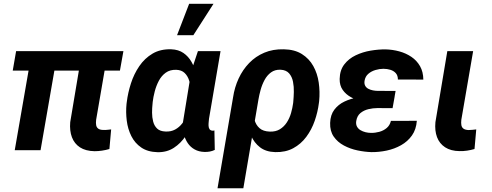

<svg xmlns="http://www.w3.org/2000/svg" viewBox="-20 -801 2626 1024"><path d="M638.2 -528.3 619.6 -424.3H47.9L65.9 -528.3ZM288.1 -528.3 196.3 0H58.6L150.4 -528.3ZM418 -528.3H555.7L492.7 -162.1Q490.7 -145 492.9 -133.3Q495.1 -121.6 503.9 -115Q512.7 -108.4 530.8 -107.9Q541.5 -107.4 551.8 -108.6Q562 -109.9 572.8 -110.8L563.5 -6.3Q543.9 -0.5 523.9 2.4Q503.9 5.4 483.9 5.4Q436.5 4.4 406.5 -15.1Q376.5 -34.7 363.5 -69.3Q350.6 -104 354.5 -149.4Z M654.8 -246.6 656.2 -257.3Q662.1 -305.7 678.2 -356Q694.3 -406.2 722.9 -448.2Q751.5 -490.2 793.7 -515.1Q835.9 -540 893.6 -538.1Q932.1 -536.6 958.5 -518.3Q984.9 -500 1001.5 -470.7Q1018.1 -441.4 1026.4 -406.2Q1034.7 -371.1 1037.1 -335.4Q1039.6 -299.8 1038.1 -269.5L1036.1 -247.6Q1028.8 -207 1012.7 -161.4Q996.6 -115.7 970.5 -76.2Q944.3 -36.6 907 -12.5Q869.6 11.7 820.3 10.7Q767.6 9.3 733.4 -14.2Q699.2 -37.6 680.4 -75.2Q661.6 -112.8 656 -157.7Q650.4 -202.6 654.8 -246.6ZM794.4 -257.3 793.5 -247.1Q791 -225.1 791 -200.2Q791 -175.3 796.9 -152.6Q802.7 -129.9 818.1 -115.2Q833.5 -100.6 862.8 -99.6Q891.6 -98.1 913.8 -110.1Q936 -122.1 951.9 -142.8Q967.8 -163.6 977.8 -188.7Q987.8 -213.9 992.7 -238.8L997.6 -275.4Q999 -296.4 997.6 -322.5Q996.1 -348.6 988.5 -372.3Q981 -396 964.6 -411.9Q948.2 -427.7 919.9 -428.7Q886.7 -429.7 864 -413.3Q841.3 -397 827.1 -370.1Q813 -343.3 805.2 -313.2Q797.4 -283.2 794.4 -257.3ZM1035.6 -528.3H1156.2L1094.7 -168Q1094.2 -160.6 1093 -150.4Q1091.8 -140.1 1092.3 -129.9Q1092.8 -119.6 1097.4 -112.3Q1102.1 -105 1113.3 -104Q1115.7 -103.5 1118.4 -104.2Q1121.1 -105 1123.5 -105.5L1125.5 -1.5Q1112.3 4.9 1098.6 7.3Q1085 9.8 1069.8 9.3Q1040 8.3 1017.8 -4.2Q995.6 -16.6 981.4 -37.6Q967.3 -58.6 960.4 -84.7Q953.6 -110.8 954.1 -138.7L1000.5 -422.9ZM924.3 -613.3 988.8 -780.8H1118.7L1011.2 -613.3Z M1140.1 203.1 1223.1 -282.2Q1231 -335.4 1252.7 -382.3Q1274.4 -429.2 1308.8 -464.8Q1343.3 -500.5 1389.6 -520Q1436 -539.6 1493.7 -538.1Q1551.3 -537.1 1590.1 -512.7Q1628.9 -488.3 1650.9 -448.7Q1672.9 -409.2 1679.9 -360.6Q1687 -312 1682.1 -261.7L1680.7 -251Q1674.8 -203.6 1658.4 -156.5Q1642.1 -109.4 1613.5 -71Q1585 -32.7 1543.9 -10.5Q1502.9 11.7 1447.8 10.3Q1397.9 8.8 1366.7 -15.4Q1335.4 -39.6 1318.8 -77.9Q1302.2 -116.2 1295.2 -159.9Q1288.1 -203.6 1287.1 -243.7Q1293.9 -239.7 1301.3 -235.8Q1308.6 -231.9 1316.2 -228.5Q1323.7 -225.1 1331.5 -221.7Q1330.1 -190.4 1337.2 -162.8Q1344.2 -135.3 1363.8 -117.7Q1383.3 -100.1 1419.4 -99.1Q1450.7 -98.1 1472.9 -111.8Q1495.1 -125.5 1509.8 -148.2Q1524.4 -170.9 1532.2 -198Q1540 -225.1 1543.5 -251.5L1544.4 -261.7Q1546.4 -282.2 1547.1 -310.3Q1547.9 -338.4 1542.7 -365Q1537.6 -391.6 1522 -409.7Q1506.3 -427.7 1476.1 -429.2Q1446.3 -430.2 1425.3 -414.8Q1404.3 -399.4 1390.9 -374.3Q1377.4 -349.1 1369.9 -321.5Q1362.3 -293.9 1358.4 -270.5L1277.8 203.1Z M1960 -287.6 2085 -287.1 2073.7 -224.1 1993.2 -224.6Q1969.7 -224.6 1945.1 -218.8Q1920.4 -212.9 1902.3 -198Q1884.3 -183.1 1879.9 -155.3Q1877.4 -138.2 1883.8 -126.2Q1890.1 -114.3 1902.3 -106.9Q1914.6 -99.6 1929.4 -95.9Q1944.3 -92.3 1958.5 -92.3Q1980.5 -91.8 2002.9 -97.9Q2025.4 -104 2042.2 -118.2Q2059.1 -132.3 2064.9 -156.2L2203.1 -156.7Q2199.7 -110.4 2177 -78.4Q2154.3 -46.4 2119.1 -26.6Q2084 -6.8 2042.7 2Q2001.5 10.7 1960.9 10.3Q1925.8 9.3 1887 1.2Q1848.1 -6.8 1814.2 -24.9Q1780.3 -43 1759.8 -72.5Q1739.3 -102.1 1740.7 -145.5Q1742.2 -188.5 1763.2 -216.1Q1784.2 -243.7 1816.9 -259.3Q1849.6 -274.9 1887.5 -281.2Q1925.3 -287.6 1960 -287.6ZM2078.6 -252 1970.2 -252.4Q1942.4 -253.4 1910.9 -260.5Q1879.4 -267.6 1852.1 -282.5Q1824.7 -297.4 1807.9 -321.3Q1791 -345.2 1791.5 -379.9Q1792.5 -426.8 1816.2 -457.5Q1839.8 -488.3 1877.2 -506.1Q1914.6 -523.9 1957 -531Q1999.5 -538.1 2037.1 -537.6Q2074.2 -536.6 2109.9 -526.9Q2145.5 -517.1 2174.3 -497.6Q2203.1 -478 2220.2 -448Q2237.3 -418 2237.8 -376.5L2102.1 -377Q2102.1 -398.4 2090.8 -410.9Q2079.6 -423.3 2062 -428.7Q2044.4 -434.1 2024.9 -434.1Q2004.4 -434.1 1982.7 -427.7Q1960.9 -421.4 1944.6 -407.5Q1928.2 -393.6 1924.3 -370.1Q1921.9 -354.5 1927.5 -344Q1933.1 -333.5 1944.1 -327.6Q1955.1 -321.8 1968.5 -319.1Q1981.9 -316.4 1994.1 -316.4L2089.8 -315.9Z M2365.7 -528.3H2503.4L2440.4 -162.1Q2438.5 -145 2440.7 -133.3Q2442.9 -121.6 2451.7 -115Q2460.4 -108.4 2478.5 -107.4Q2489.3 -107.4 2499.5 -108.6Q2509.8 -109.9 2520 -110.8L2510.7 -6.3Q2491.2 -0.5 2471.2 2.4Q2451.2 5.4 2430.7 4.9Q2384.3 4.4 2354 -15.4Q2323.7 -35.2 2310.8 -69.6Q2297.9 -104 2302.2 -149.4Z"/></svg>

Font: Roboto
Style: Bold Italic
Weight: 700
Italic angle: -12°
Designer: Christian Robertson
Foundry: Google
Version: Version 3.0